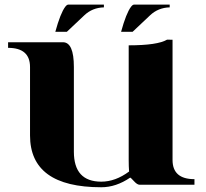

<svg xmlns="http://www.w3.org/2000/svg" viewBox="-20 -790 881 821"><path d="M497.8 -654.1Q519.5 -733.6 540.3 -761Q547.4 -770.3 553.2 -770.3H705.6V-758.5Q656.5 -757.3 621.8 -724.6L547.1 -654.1ZM216.6 -654.1Q238.3 -733.6 259 -761Q266.1 -770.3 272 -770.3H424.3V-758.5Q375.2 -757.3 340.6 -724.6L265.9 -654.1ZM717.8 -106Q717.8 -23.9 811.5 -23.9V0H577.1Q566.7 0 552.9 -15.3Q539.1 -30.5 536.6 -30.5Q476.3 10.7 413.1 10.7Q108.4 10.7 108.4 -210.9V-503.4Q108.4 -585.4 14.6 -585.4V-609.4H249Q295.9 -609.4 295.9 -503.4V-141.1Q295.9 -13.2 413.1 -13.2Q473.4 -13.2 532 -56.6Q530.3 -77.6 530.3 -106V-596.2Q653.3 -596.2 694.3 -620.4L717.8 -620.1Z"/></svg>

Font: itsadzoke
Style: Regular
Weight: 700
Width: 7
Version: Version 0.45